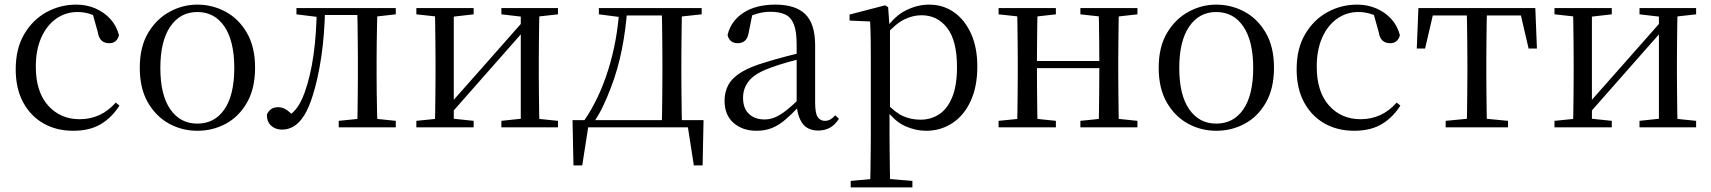

<svg xmlns="http://www.w3.org/2000/svg" viewBox="-20 -551 7406 831"><path d="M297 15Q224 15 168 -17Q112 -49 80 -108.5Q48 -168 48 -251Q48 -341 85 -403.5Q122 -466 181.5 -498.5Q241 -531 310 -531Q355 -531 393 -514.5Q431 -498 457.5 -469Q484 -440 495 -399Q486 -364 453 -364Q432 -364 419.5 -375.5Q407 -387 403 -413L378 -502L428 -462Q397 -482 370 -490.5Q343 -499 315 -499Q264 -499 223 -470Q182 -441 158.5 -388Q135 -335 135 -262Q135 -154 188 -94.5Q241 -35 325 -35Q370 -35 409 -52.5Q448 -70 481 -107L497 -94Q464 -42 416 -13.5Q368 15 297 15Z M834 15Q768 15 711.5 -16Q655 -47 620 -107.5Q585 -168 585 -258Q585 -348 621 -408.5Q657 -469 714 -500Q771 -531 834 -531Q899 -531 956 -500.5Q1013 -470 1048.5 -409Q1084 -348 1084 -258Q1084 -168 1049 -107Q1014 -46 957.5 -15.5Q901 15 834 15ZM834 -16Q909 -16 951.5 -78Q994 -140 994 -257Q994 -373 951.5 -436Q909 -499 834 -499Q760 -499 717 -436Q674 -373 674 -257Q674 -140 717 -78Q760 -16 834 -16Z M1201 10Q1172 10 1153.5 -7Q1135 -24 1135 -55Q1142 -71 1154 -79Q1166 -87 1184 -87Q1202 -87 1218 -77Q1234 -67 1253 -46V-36H1224V-46Q1250 -63 1266.5 -86Q1283 -109 1298 -149Q1324 -221 1337 -313.5Q1350 -406 1351 -516H1387Q1385 -404 1371 -308Q1357 -212 1334 -139Q1317 -84 1296.5 -51.5Q1276 -19 1252 -4.5Q1228 10 1201 10ZM1263 -489V-516H1366V-477H1359ZM1368 -486V-516H1559V-486ZM1446 0V-28L1555 -39H1587L1693 -28V0ZM1526 0Q1527 -24 1527.5 -65Q1528 -106 1528.5 -150Q1529 -194 1529 -229V-288Q1529 -322 1528.5 -366Q1528 -410 1527.5 -451Q1527 -492 1526 -516H1614Q1613 -492 1612 -451Q1611 -410 1610.5 -366Q1610 -322 1610 -288V-229Q1610 -194 1610.5 -150Q1611 -106 1612 -65Q1613 -24 1614 0ZM1569 -477V-516H1693V-489L1587 -477Z M1782 0V-28L1891 -39H1925L2030 -28V0ZM2150 0V-28L2253 -39H2287L2395 -28V0ZM1862 0Q1863 -24 1863.5 -65Q1864 -106 1864.5 -150Q1865 -194 1865 -229V-288Q1865 -322 1864.5 -366Q1864 -410 1863.5 -451Q1863 -492 1862 -516H1944V0ZM1921 -47 1886 -66H1897L2074 -266L2255 -471L2289 -451H2277L2099 -249ZM2234 0V-516H2315Q2314 -492 2313.5 -451Q2313 -410 2312.5 -366Q2312 -322 2312 -288V-229Q2312 -194 2312.5 -150Q2313 -106 2313.5 -65Q2314 -24 2315 0ZM1782 -489V-516H2030V-489L1926 -477H1892ZM2150 -489V-516H2395V-489L2288 -477H2253Z M2980 0H2505L2529 -21L2500 165H2462L2458 -31H3025L3021 165H2983L2954 -22ZM2844 0Q2845 -24 2845.5 -65Q2846 -106 2846.5 -150Q2847 -194 2847 -229V-288Q2847 -322 2846.5 -366Q2846 -410 2845.5 -451Q2845 -492 2844 -516H2932Q2931 -492 2930.5 -451Q2930 -410 2929.5 -366Q2929 -322 2929 -288V-229Q2929 -194 2929.5 -150Q2930 -106 2930.5 -65Q2931 -24 2932 0ZM2572 -489V-516H2674V-477H2665ZM2889 -477V-516H3017V-489L2906 -477ZM2509 -30Q2573 -123 2612.5 -249Q2652 -375 2661 -516H2695Q2689 -425 2671.5 -337Q2654 -249 2623 -169Q2608 -129 2589.5 -90.5Q2571 -52 2548 -19V-7ZM2674 -484V-516H2891V-484Z M3254 15Q3194 15 3155 -19Q3116 -53 3116 -115Q3116 -154 3133 -184.5Q3150 -215 3189.5 -239Q3229 -263 3295 -282Q3337 -295 3383 -307Q3429 -319 3469 -328V-303Q3429 -293 3388 -281.5Q3347 -270 3313 -257Q3249 -234 3222.5 -202Q3196 -170 3196 -128Q3196 -82 3221.5 -58Q3247 -34 3289 -34Q3312 -34 3334 -43Q3356 -52 3384 -74Q3412 -96 3450 -134L3459 -87H3435Q3404 -54 3376.5 -31Q3349 -8 3320 3.5Q3291 15 3254 15ZM3521 14Q3476 14 3453.5 -16.5Q3431 -47 3428 -100V-103V-359Q3428 -415 3416 -445.5Q3404 -476 3379 -488Q3354 -500 3314 -500Q3285 -500 3256 -491.5Q3227 -483 3194 -465L3237 -492L3221 -413Q3217 -386 3204.5 -375Q3192 -364 3173 -364Q3137 -364 3129 -400Q3144 -461 3198 -496Q3252 -531 3336 -531Q3423 -531 3465.5 -489.5Q3508 -448 3508 -355V-108Q3508 -61 3519 -44.5Q3530 -28 3550 -28Q3563 -28 3573 -33.5Q3583 -39 3595 -52L3611 -37Q3595 -11 3572.5 1.5Q3550 14 3521 14Z M3662 260V232L3773 222H3810L3929 232V260ZM3746 260Q3747 226 3747.5 185.5Q3748 145 3748.5 103.5Q3749 62 3749 27V-287Q3749 -338 3748.5 -379.5Q3748 -421 3746 -458L3657 -462V-488L3811 -528L3824 -520L3830 -435L3832 -430V-79L3830 -69V27Q3830 61 3830.5 102.5Q3831 144 3831.5 185Q3832 226 3833 260ZM3988 15Q3943 15 3898 -5Q3853 -25 3815 -77H3802L3816 -105Q3854 -64 3888.5 -48.5Q3923 -33 3964 -33Q4008 -33 4043.5 -55.5Q4079 -78 4100.5 -128.5Q4122 -179 4122 -261Q4122 -375 4079.5 -430Q4037 -485 3969 -485Q3931 -485 3894 -467Q3857 -449 3812 -398L3802 -425H3813Q3852 -482 3901.5 -506.5Q3951 -531 4001 -531Q4062 -531 4109 -498Q4156 -465 4183 -405Q4210 -345 4210 -263Q4210 -177 4181.5 -114.5Q4153 -52 4102.5 -18.5Q4052 15 3988 15Z M4382 0Q4383 -24 4383.5 -65Q4384 -106 4384.5 -150Q4385 -194 4385 -229V-288Q4385 -322 4384.5 -366Q4384 -410 4383.5 -451Q4383 -492 4382 -516H4471Q4470 -492 4469.5 -450.5Q4469 -409 4468.5 -363Q4468 -317 4468 -280V-260Q4468 -210 4468.5 -159Q4469 -108 4469.5 -66Q4470 -24 4471 0ZM4734 0Q4736 -24 4736.5 -66Q4737 -108 4737.5 -159Q4738 -210 4738 -260V-280Q4738 -317 4737.5 -363Q4737 -409 4736.5 -450.5Q4736 -492 4734 -516H4823Q4822 -492 4821.5 -451Q4821 -410 4820.5 -366Q4820 -322 4820 -288V-229Q4820 -194 4820.5 -150Q4821 -106 4821.5 -65Q4822 -24 4823 0ZM4302 0V-28L4412 -39H4444L4550 -28V0ZM4302 -489V-516H4550V-489L4444 -477H4412ZM4656 0V-28L4764 -39H4797L4903 -28V0ZM4656 -489V-516H4903V-489L4797 -477H4764ZM4426 -256V-287H4779V-256Z M5244 15Q5178 15 5121.5 -16Q5065 -47 5030 -107.5Q4995 -168 4995 -258Q4995 -348 5031 -408.5Q5067 -469 5124 -500Q5181 -531 5244 -531Q5309 -531 5366 -500.5Q5423 -470 5458.5 -409Q5494 -348 5494 -258Q5494 -168 5459 -107Q5424 -46 5367.5 -15.5Q5311 15 5244 15ZM5244 -16Q5319 -16 5361.5 -78Q5404 -140 5404 -257Q5404 -373 5361.5 -436Q5319 -499 5244 -499Q5170 -499 5127 -436Q5084 -373 5084 -257Q5084 -140 5127 -78Q5170 -16 5244 -16Z M5841 15Q5768 15 5712 -17Q5656 -49 5624 -108.5Q5592 -168 5592 -251Q5592 -341 5629 -403.5Q5666 -466 5725.5 -498.5Q5785 -531 5854 -531Q5899 -531 5937 -514.5Q5975 -498 6001.5 -469Q6028 -440 6039 -399Q6030 -364 5997 -364Q5976 -364 5963.5 -375.5Q5951 -387 5947 -413L5922 -502L5972 -462Q5941 -482 5914 -490.5Q5887 -499 5859 -499Q5808 -499 5767 -470Q5726 -441 5702.5 -388Q5679 -335 5679 -262Q5679 -154 5732 -94.5Q5785 -35 5869 -35Q5914 -35 5953 -52.5Q5992 -70 6025 -107L6041 -94Q6008 -42 5960 -13.5Q5912 15 5841 15Z M6112 -341 6119 -516H6625L6632 -341H6596L6556 -513L6598 -484H6146L6188 -513L6148 -341ZM6237 0V-28L6352 -39H6392L6507 -28V0ZM6328 0Q6329 -24 6329.5 -65Q6330 -106 6330.5 -150Q6331 -194 6331 -229V-288Q6331 -322 6330.5 -366Q6330 -410 6329.5 -451Q6329 -492 6328 -516H6416Q6415 -492 6414.5 -451Q6414 -410 6413.5 -366Q6413 -322 6413 -288V-229Q6413 -194 6413.5 -150Q6414 -106 6414.5 -65Q6415 -24 6416 0Z M6708 0V-28L6817 -39H6851L6956 -28V0ZM7076 0V-28L7179 -39H7213L7321 -28V0ZM6788 0Q6789 -24 6789.5 -65Q6790 -106 6790.5 -150Q6791 -194 6791 -229V-288Q6791 -322 6790.5 -366Q6790 -410 6789.5 -451Q6789 -492 6788 -516H6870V0ZM6847 -47 6812 -66H6823L7000 -266L7181 -471L7215 -451H7203L7025 -249ZM7160 0V-516H7241Q7240 -492 7239.5 -451Q7239 -410 7238.5 -366Q7238 -322 7238 -288V-229Q7238 -194 7238.5 -150Q7239 -106 7239.5 -65Q7240 -24 7241 0ZM6708 -489V-516H6956V-489L6852 -477H6818ZM7076 -489V-516H7321V-489L7214 -477H7179Z"/></svg>

Font: Noto Serif TC
Style: Regular
Weight: 400
Designer: Ryoko NISHIZUKA  (kana & ideographs); Frank Grießhammer (Latin, Greek & Cyrillic); Wenlong ZHANG  (bopomofo); Sandoll Co
Foundry: Adobe
Version: Version 2.003-H1;hotconv 1.1.1;makeotfexe 2.6.0